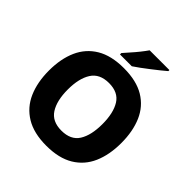

<svg xmlns="http://www.w3.org/2000/svg" viewBox="-244 -1103 1285 1285"><g transform="rotate(45 398.0 -460.5)"><path d="M741 -358Q741 -247 705 -164.5Q669 -82 593 -36Q517 10 398 10Q280 10 204 -36Q128 -82 91.5 -165Q55 -248 55 -359Q55 -470 91.5 -552Q128 -634 204 -679.5Q280 -725 399 -725Q518 -725 593.5 -679.5Q669 -634 705 -551.5Q741 -469 741 -358ZM234 -358Q234 -253 272.5 -193Q311 -133 398 -133Q487 -133 524.5 -193Q562 -253 562 -358Q562 -463 524.5 -523.5Q487 -584 399 -584Q311 -584 272.5 -523.5Q234 -463 234 -358ZM623 -921Q607 -907 582 -887Q557 -867 528.5 -845Q500 -823 473.5 -803.5Q447 -784 427 -771H315V-784Q331 -803 354 -828.5Q377 -854 399 -881.5Q421 -909 436 -931H623Z"/></g></svg>

Font: Noto Sans Gujarati UI ExtraBold
Style: Regular
Weight: 800
Designer: Jelle Bosma - Monotype Design Team, Universal Thirst
Foundry: Monotype Imaging Inc.
Version: Version 2.106; ttfautohint (v1.8.4.7-5d5b)